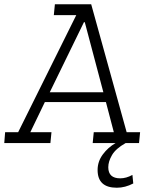

<svg xmlns="http://www.w3.org/2000/svg" viewBox="-45 -670 690 899"><path d="M-21 -51H40L312 -599H207L212 -650H382L548 -51H611L606 0H543Q497 26 479.5 56Q462 86 462 113Q462 165 518 165Q546 165 575 149L579 189Q541 209 502 209Q412 209 412 126Q412 86 436.5 53Q461 20 496 0H389L394 -51H488L451 -192H165L97 -51H196L191 0H-25ZM348 -566 188 -238H439L352 -566Z"/></svg>

Font: Zilla Slab Light
Style: Italic
Weight: 300
Italic angle: -6°
Designer: Typotheque.com
Foundry: Typotheque type foundry
Version: Version 1.1; 2017; ttfautohint (v1.6)